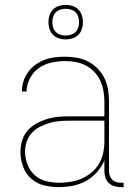

<svg xmlns="http://www.w3.org/2000/svg" viewBox="-20 -761 540 789"><path d="M221 8Q190 8 160 0.5Q130 -7 107.5 -27.5Q85 -48 74.5 -77Q64 -106 64 -136Q64 -160 71 -183.5Q78 -207 93.5 -224.5Q109 -242 130 -253.5Q151 -265 174 -272Q197 -279 220.5 -281Q244 -283 268 -283H409V-345Q409 -366 405 -388Q401 -410 392 -429.5Q383 -449 367.5 -465.5Q352 -482 332.5 -492Q313 -502 291.5 -506Q270 -510 248 -510Q220 -510 192 -504Q164 -498 140.5 -482Q117 -466 103.5 -440Q90 -414 89 -385H70Q70 -407 76.5 -427.5Q83 -448 96 -465.5Q109 -483 126.5 -495.5Q144 -508 164 -515.5Q184 -523 205.5 -525.5Q227 -528 248 -528Q273 -528 297 -523.5Q321 -519 342.5 -508Q364 -497 381.5 -479Q399 -461 409.5 -439Q420 -417 424 -393Q428 -369 428 -345V-58Q428 -49 431 -39.5Q434 -30 441 -23Q448 -16 457.5 -13Q467 -10 476 -10H488V8H476Q463 8 449.5 4Q436 0 426.5 -9.5Q417 -19 413 -32Q409 -45 409 -58V-102Q398 -75 378 -53Q358 -31 332.5 -17Q307 -3 278.5 2.5Q250 8 221 8ZM224 -10Q247 -10 271 -14Q295 -18 316.5 -27.5Q338 -37 356.5 -52.5Q375 -68 387 -88.5Q399 -109 404 -132.5Q409 -156 409 -180V-265H268Q247 -265 226 -263.5Q205 -262 184.5 -256Q164 -250 145 -240.5Q126 -231 111.5 -215.5Q97 -200 90 -179.5Q83 -159 83 -138Q83 -111 93 -85Q103 -59 123 -41Q143 -23 170 -16.5Q197 -10 224 -10ZM250 -599Q236 -599 222 -603.5Q208 -608 198 -618Q188 -628 183.5 -642Q179 -656 179 -670Q179 -684 183.5 -698Q188 -712 198 -722Q208 -732 222 -736.5Q236 -741 250 -741Q264 -741 278 -736.5Q292 -732 302 -722Q312 -712 316.5 -698Q321 -684 321 -670Q321 -656 316.5 -642Q312 -628 302 -618Q292 -608 278 -603.5Q264 -599 250 -599ZM250 -615Q261 -615 272 -618.5Q283 -622 290.5 -629.5Q298 -637 301.5 -648Q305 -659 305 -670Q305 -681 301.5 -692Q298 -703 290.5 -710.5Q283 -718 272 -721.5Q261 -725 250 -725Q239 -725 228 -721.5Q217 -718 209.5 -710.5Q202 -703 198.5 -692Q195 -681 195 -670Q195 -659 198.5 -648Q202 -637 209.5 -629.5Q217 -622 228 -618.5Q239 -615 250 -615Z"/></svg>

Font: Iosevka SS18 Thin
Style: Regular
Weight: 100
Monospace: yes
Designer: Belleve Invis
Foundry: Belleve Invis
Version: Version 25.1.1; ttfautohint (v1.8.4)